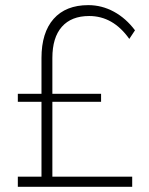

<svg xmlns="http://www.w3.org/2000/svg" viewBox="-20 -721 575 741"><path d="M182.1 -328.1V-39.1H490.2V0H48.8V-39.1H140.1V-328.1H48.8V-358.9H140.1V-497.1Q140.1 -595.2 187 -648.2Q233.9 -701.2 320.8 -701.2Q373 -701.2 419.7 -675.8Q466.3 -650.4 501 -604L479 -570.8Q416.5 -659.2 324.2 -659.2Q255.4 -659.2 218.8 -617.7Q182.1 -576.2 182.1 -497.1V-358.9H370.1V-328.1Z"/></svg>

Font: Montserrat-Arabic ExtraLight
Style: Regular
Weight: 275
Designer: Mohamed Gaber
Foundry: Kief Type Foundry
Version: Version 5.008;PS 005.008;hotconv 1.0.88;makeotf.lib2.5.64775